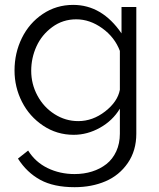

<svg xmlns="http://www.w3.org/2000/svg" viewBox="-20 -550 658 793"><path d="M40 -258.8Q40 -331.1 70.3 -392.8Q100.6 -454.6 156.5 -492.2Q212.4 -529.8 282.2 -529.8Q401.4 -529.8 481.9 -412.1V-521H543V2Q543 72.3 507.8 123.3Q472.7 174.3 415.8 198.7Q358.9 223.1 288.1 223.1Q202.1 223.1 146.5 192.9Q90.8 162.6 54.2 105L96.2 71.8Q126 119.6 176.8 144.3Q227.5 168.9 288.1 168.9Q326.7 168.9 360.1 158.4Q393.6 147.9 419.4 127.7Q445.3 107.4 460.2 75Q475.1 42.5 475.1 2V-101.1Q445.3 -51.8 393.1 -22.5Q340.8 6.8 284.2 6.8Q214.8 6.8 158.2 -31Q101.6 -68.8 70.8 -129.4Q40 -189.9 40 -258.8ZM475.1 -179.2V-339.8Q453.6 -396.5 402.3 -433.3Q351.1 -470.2 294.9 -470.2Q239.3 -470.2 195.8 -438.2Q152.3 -406.2 130.6 -358.4Q108.9 -310.5 108.9 -257.8Q108.9 -202.6 134.8 -154.8Q160.6 -106.9 205.6 -78.4Q250.5 -49.8 303.2 -49.8Q362.8 -49.8 414.3 -89.8Q465.8 -129.9 475.1 -179.2Z"/></svg>

Font: Rawline
Style: Regular
Weight: 400
Designer: Matt McInerney, Pablo Impallari, Rodrigo Fuenzalida
Foundry: Matt McInerney, Pablo Impallari, Rodrigo Fuenzalida
Version: Version 4.020;PS 004.020;hotconv 1.0.88;makeotf.lib2.5.64775